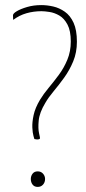

<svg xmlns="http://www.w3.org/2000/svg" viewBox="-20 -730 336 754"><path d="M115 -184Q115 -184 111.5 -196Q108 -208 107 -229Q106 -250 112 -278Q118 -306 137 -338Q151 -361 171 -385Q191 -409 211 -436Q231 -463 244.5 -495.5Q258 -528 258 -567Q258 -609 245 -633.5Q232 -658 213 -669Q194 -680 174.5 -683Q155 -686 143 -686Q112 -686 84 -678Q56 -670 32 -652Q32 -652 31.5 -656Q31 -660 31 -670Q31 -677 46 -686Q61 -695 86.5 -702.5Q112 -710 142 -710Q165 -710 189 -704.5Q213 -699 234.5 -684Q256 -669 269 -640.5Q282 -612 282 -566Q282 -524 267.5 -489Q253 -454 232 -425Q211 -396 190.5 -371.5Q170 -347 158 -326Q135 -288 132 -256.5Q129 -225 133.5 -206Q138 -187 137 -186Q136 -184 132 -183Q128 -182 123.5 -182.5Q119 -183 115 -184ZM128 4Q115 4 108 -5Q101 -14 101 -27Q101 -39 108 -48Q115 -57 128 -57Q141 -57 149 -48Q157 -39 157 -27Q157 -14 149 -5Q141 4 128 4Z"/></svg>

Font: Yanone Kaffeesatz ExtraLight
Style: Regular
Weight: 200
Designer: Yanone (Cyrillic: Daniel Pouzeot, Huerta Tipografica, and Cyreal)
Foundry: Yanone
Version: Version 2.003